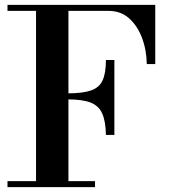

<svg xmlns="http://www.w3.org/2000/svg" viewBox="-20 -774 698 794"><path d="M587 -509Q586 -568 567 -618Q548 -668 513.5 -698.5Q479 -729 429 -729H11V-754H622V-509ZM11 0V-25H373V0ZM129 -15V-754H263V-15ZM418 -216Q417 -272 403 -304Q389 -336 355.5 -349.5Q322 -363 260 -363V-388Q322 -388 356.5 -400Q391 -412 404.5 -442Q418 -472 418 -526H453V-216Z"/></svg>

Font: Libre Bodoni
Style: Regular
Weight: 400
Designer: Pablo Impallari, Rodrigo Fuenzalida
Foundry: Impallari Type
Version: Version 2.005;gftools[0.9.23]